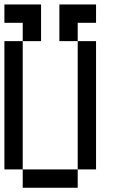

<svg xmlns="http://www.w3.org/2000/svg" viewBox="-20 -937 540 873"><path d="M0 -166.7V-750H83.3V-166.7ZM0 -833.3V-916.7H166.7V-750H83.3V-833.3ZM83.3 -166.7H333.3V-83.3H83.3ZM250 -916.7H416.7V-833.3H333.3V-750H250ZM333.3 -166.7V-750H416.7V-166.7Z"/></svg>

Font: Galmuri11 Condensed
Style: Regular
Weight: 400
Width: 3
Designer: Lee Minseo (quiple)
Version: Version 2.399;hotconv 1.1.1;makeotfexe 2.6.0 DEVELOPMENT